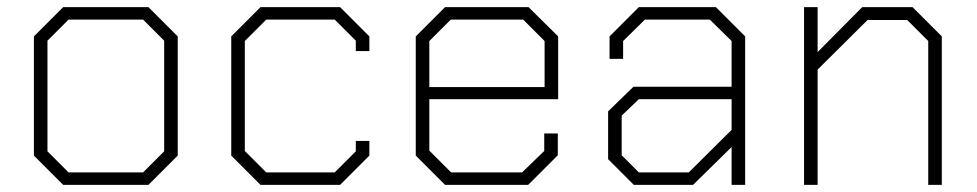

<svg xmlns="http://www.w3.org/2000/svg" viewBox="-20 -518 2739 538"><path d="M75 -82V-416L157 -498H396L478 -416V-82L396 0H157ZM381 -35 440 -94V-404L381 -463H172L113 -404V-94L172 -35Z M628 -82V-416L710 -498H933L1015 -416V-375H977V-404L918 -463H726L666 -403V-95L726 -35H918L977 -94V-123H1015V-82L933 0H710Z M1145 -82V-416L1227 -498H1461L1544 -416V-240H1183V-96L1244 -35H1443L1505 -95V-144H1543V-83L1460 0H1227ZM1506 -274V-403L1446 -463H1243L1183 -403V-274Z M1684 -72V-206L1755 -275H2030V-403L1969 -463H1787L1726 -403V-353H1688V-416L1770 -498H1986L2068 -416V0H2030V-106L1922 0H1756ZM1910 -35 2030 -154V-240H1770L1722 -194V-83L1770 -35Z M2233 -498H2271V-372L2396 -498H2537L2619 -416V0H2581V-403L2522 -462H2411L2271 -323V0H2233Z"/></svg>

Font: Chakra Petch ExtraLight
Style: Regular
Weight: 275
Designer: Katatrad Aksorn Co.,Ltd.
Foundry: Cadson Demak Co.,Ltd.
Version: Version 1.000; ttfautohint (v1.6)